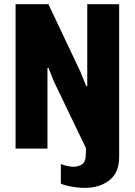

<svg xmlns="http://www.w3.org/2000/svg" viewBox="-20 -706 640 912"><path d="M381 186.5Q364.5 186.5 343.5 184Q322.5 181.5 302.5 177Q282.5 172.5 269 166V72.5Q280 78 297.2 82Q314.5 86 331 86Q352 86 370 74.2Q388 62.5 388 20.5V-3L236 -319L210 -384L205.5 -383V0H54V-686H210L361 -367L390 -296.5L394.5 -297V-686H546V39.5Q546 114 499.8 150.2Q453.5 186.5 381 186.5Z"/></svg>

Font: Chivo Mono Medium
Style: Regular
Weight: 500
Monospace: yes
Designer: Hector Gatti
Foundry: Omnibus-Type
Version: Version 1.008